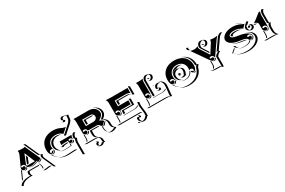

<svg xmlns="http://www.w3.org/2000/svg" viewBox="96 -1862 4869 3281"><g transform="rotate(-30 2530.5 -221.5)"><path d="M-26.4 77.6Q-12.2 51 14.6 33.8Q41.5 16.6 85.8 7.6Q130.1 -1.5 194.3 -2Q184.6 -9.5 179.3 -21.9Q174.1 -34.2 174.1 -46.6Q174.1 -58.1 178 -66.7L188.5 -89.8H402.6L408 -73.7H219.7L210 -52Q206.1 -43.7 206.1 -32.7Q206.1 -18.3 212.6 -5Q219.2 8.3 231.2 14.2Q165 14.2 119.5 22.9Q74 31.7 46.4 49.2Q18.8 66.7 4.6 94.2L-25.4 80.1ZM26.1 2.7 101.8 -166Q104.2 -156 110.6 -147.7L46.4 -3.9Q36.4 -1 26.1 2.7ZM110.4 -176.8Q110.4 -186.5 116.9 -201.4L210.2 -408.7Q218 -426.3 218 -448Q218 -462.6 214.1 -476.1Q273.9 -467.8 320.3 -467.8Q328.1 -467.8 337.4 -470.6Q346.7 -473.4 352.5 -477.3L490.2 -173.8Q482.4 -170.7 473.4 -164.3Q464.4 -158 457.9 -152.6Q451.4 -147.2 443 -143.1Q434.6 -138.9 426.8 -138.9Q421.1 -138.9 417 -142Q412.8 -145 412.8 -149.4Q412.8 -153.8 416 -157Q419.2 -160.2 425.8 -164.1Q412.6 -164.1 394.5 -159.8Q376.5 -155.5 361.1 -150.5Q345.7 -145.5 325.8 -141.2Q305.9 -137 289.3 -137Q267.6 -137 249 -142.2Q230.5 -147.5 219.7 -156.4Q209 -165.3 209 -175.8Q209 -195.1 194.3 -209.5Q179.7 -223.9 159.2 -223.9Q141.1 -223.9 127.2 -212.2Q127.2 -191.4 142.3 -191.2Q147.5 -191.2 155.2 -194.2Q162.8 -197.3 168 -197.3Q179.4 -197.3 185.9 -187.3Q192.4 -177.2 192.4 -166.3Q192.4 -153.3 182.4 -144.2Q172.4 -135 158.2 -135Q138.4 -135 124.4 -147.2Q110.4 -159.4 110.4 -176.8ZM131.3 -130.6 131.6 -130.9Q144 -125 158.2 -125.2Q175.3 -125.2 188 -136.1Q200.7 -147 202.1 -163.3Q206.1 -154.8 214.4 -147.9Q210.2 -135 198.5 -126.8Q186.8 -118.7 172.4 -118.7Q157.2 -118.7 145.5 -124ZM217 -195.3Q217 -182.1 228.5 -175.8H381.8L294.9 -384.5ZM229.2 -138.9Q254.6 -127.2 289.3 -127.2Q308.3 -127.2 328.2 -131.6Q348.1 -136 370 -142.7Q391.8 -149.4 403.3 -151.9Q403.3 -150.6 403.1 -149.4Q403.1 -145.5 404.5 -142.1Q397.2 -140.1 381.7 -135.5Q366.2 -130.9 356.2 -128.2Q346.2 -125.5 331.4 -123Q316.7 -120.6 303.5 -120.6Q268.3 -120.6 243.4 -132.3ZM235.1 -193.4 294.9 -338.6 312 -296.9 269.3 -193.4ZM355.5 -518.3 355.7 -522.7 385.7 -508.8 503.9 -246.1Q508.5 -236.1 514.4 -229.7Q520.8 -228.8 528.3 -228.8L558.3 -214.8Q550 -205.1 546 -196.5Q542 -188 542 -177.7Q542 -161.6 553.5 -136.2L648.2 74.5L645.3 76.4L615.2 62.5L614.7 57.6L521.5 -149.4Q509.8 -175.5 509.8 -191.4Q509.8 -209 524.2 -227.1Q516.1 -227.3 509.8 -228.5Q503.4 -229.7 496.1 -232.9Q488.8 -236.1 482.7 -242.7Q476.6 -249.3 472.2 -259.3ZM413.8 -107.4 428 -100.8 443.1 -67.4Q452.1 -46.9 452.1 -26.9Q452.1 -19.3 450.4 -10Q448.7 -0.7 448.7 -0.2Q448.7 3.4 450.4 3.7Q435.8 2.2 434.6 -5.9Q434.8 -7.3 435.8 -12.1Q436.8 -16.8 437.4 -22.2Q438 -27.6 438 -33.4Q438 -53.5 429 -74ZM415 -131.6Q420.4 -129.2 426.8 -129.2Q436 -129.2 445.6 -133.5Q455.1 -137.9 462 -143.6Q469 -149.2 478 -155.6Q487.1 -162.1 493.9 -164.8L494.6 -165L499.8 -154.1Q494.6 -150.9 486.3 -144.5Q478 -138.2 472 -133.9Q466.1 -129.6 457.5 -126.1Q449 -122.6 440.9 -122.6Q434.8 -122.6 429.2 -125ZM420.4 24.4Q430.2 30.3 445.3 30.3Q460 30.3 492.6 24.4Q525.1 18.6 541 18.6Q576.4 18.6 598.1 37.6L594.5 36.9Q582.3 34.2 571.3 34.2Q556.2 34.2 523.3 40.2Q490.5 46.1 475.3 46.1Q462.2 46.1 452.9 42L422.9 27.8Z M644.5 -244.1Q644.5 -313.7 676.8 -366.6Q709 -419.4 767.7 -448Q826.4 -476.6 903.3 -476.6Q987.3 -476.6 1047.1 -445.1Q1062.7 -436.8 1077.9 -431.4Q1093 -426 1104.6 -424Q1116.2 -421.9 1122.6 -421.1Q1128.9 -420.4 1134 -420.4L1035.6 -335.2Q1030 -342 1023.6 -348.3Q1017.1 -354.5 1005.2 -362.3Q993.4 -370.1 979.7 -375.6Q966.1 -381.1 946 -384.9Q926 -388.7 903.3 -388.7Q857.4 -388.7 822.1 -371.2Q786.9 -353.8 767 -320.8Q747.1 -287.8 747.1 -244.1Q747.1 -222.2 752.4 -202.4Q736.6 -210.7 720.9 -210.7Q705.3 -210.7 693.6 -200.3Q681.9 -189.9 681.9 -174.6Q681.9 -164.8 687.7 -157.8Q693.6 -150.9 701.9 -150.9Q701.9 -162.6 713.1 -170.9Q724.4 -179.2 740.2 -179.2Q740.2 -161.9 729 -150Q717.8 -138.2 701.9 -138.2Q690.7 -138.2 681.4 -143.1Q672.1 -147.9 666 -156.6Q659.9 -165.3 655.5 -175.7Q651.1 -186 648.8 -198.5Q646.5 -210.9 645.5 -221.9Q644.5 -232.9 644.5 -244.1ZM667.7 -140.6Q674.8 -134.8 683.3 -131.6Q715.6 -68.8 785.2 -36.4Q745.1 -52.2 715.2 -78.7Q685.3 -105.2 667.7 -140.6ZM684.6 -130.9V-131.1Q692.6 -128.4 701.9 -128.4Q722.2 -128.4 736.1 -143.4Q750 -158.4 750 -179.7V-188.5H757.3Q760.3 -180.7 764.2 -173.3Q764.2 -151.9 750.1 -136.8Q736.1 -121.8 716.1 -121.8Q707 -121.8 698.7 -124.5ZM761.2 -27.6Q825.2 2.9 908.2 2.9Q940.4 2.9 993.5 -1Q1046.6 -4.9 1059.6 -4.9Q1090.1 -4.9 1111.6 14.2L1106.9 13.2Q1098.6 11.5 1089.6 11.5Q1076.7 11.5 1023.8 15Q970.9 18.6 938.5 18.6Q855.7 18.6 793 -10.7L762.7 -24.9ZM764.6 -244.1Q764.6 -281.7 782 -310.7Q799.3 -339.6 830.8 -355.3Q862.3 -371.1 903.3 -371.1Q962.9 -371.1 1000.2 -344.7L994.6 -346.2Q967.5 -355 933.3 -355Q892.8 -355 861.8 -339.5Q830.8 -324 813.7 -295.7Q796.6 -267.3 796.6 -230.2Q796.6 -195.8 812.3 -166.9Q827.9 -137.9 856 -120.4L858.2 -117.7Q814.7 -131.1 789.7 -165.4Q764.6 -199.7 764.6 -244.1ZM832.5 -108.6Q866.7 -92.8 908.2 -92.8Q961.9 -92.8 1044.9 -99.9V-145Q1050.8 -137.7 1059.1 -133.1V-93.3Q976.3 -86.2 922.4 -86.2Q881.1 -86.2 846.7 -102.1ZM893.6 -156.2 895.5 -159.7Q914.8 -170.2 935.5 -174Q956.3 -177.7 986.3 -177.7H1027.3V-162.1H1016.6Q985.8 -162.1 964.8 -157.8Q943.8 -153.6 923.6 -142.3ZM913.1 -186.3V-253.9H1148.2Q1132.8 -227.3 1132.8 -195.3V-173.8H1128.9Q1128.9 -190.4 1117.2 -201.8Q1105.5 -213.1 1088.9 -213.1Q1070.1 -213.1 1058.8 -202.4Q1058.8 -181.6 1074 -181.4Q1079.1 -181.4 1086.8 -184.4Q1094.5 -187.5 1099.6 -187.5Q1105.7 -187.5 1110 -181.3Q1114.3 -175 1114.3 -166.3Q1114.3 -154.1 1105.3 -145.5Q1096.4 -137 1084 -137Q1066.7 -137 1055.8 -147.5Q1044.9 -158 1044.9 -174.8V-195.3H986.3Q940.9 -195.3 913.1 -186.3ZM1031.7 -305.4 1032.2 -308.6Q1046.6 -321.5 1104.4 -372.8Q1162.1 -424.1 1176.5 -437Q1189.7 -448.7 1199.2 -459.2Q1208.7 -469.7 1216.9 -481.9Q1225.1 -494.1 1229.2 -507.6Q1233.4 -521 1233.4 -535.2Q1233.4 -546.1 1235.2 -562.1Q1237.1 -578.1 1240.2 -589.1Q1238.3 -588.6 1231.3 -584.7Q1224.4 -580.8 1219.5 -580.8Q1207.3 -599.1 1187.3 -607.7L1189.9 -608.4L1220.2 -594.5Q1226.3 -591.6 1232.2 -587.4Q1239.3 -591.3 1243.2 -591.6L1273.2 -577.4Q1269.5 -567.6 1267.5 -550Q1265.4 -532.5 1265.4 -521.2Q1265.4 -506.6 1261.2 -492.9Q1257.1 -479.2 1248.8 -466.9Q1240.5 -454.6 1230.8 -444Q1221.2 -433.3 1207.8 -421.4L1061.8 -291.5ZM1061.5 -131.8Q1071.8 -127.2 1084 -127.2Q1099.9 -127.2 1111.5 -137.8Q1123 -148.4 1124 -164.1H1132.8V-140.4Q1127.4 -131.3 1118.3 -126Q1109.1 -120.6 1098.1 -120.6Q1085.9 -120.6 1075.7 -125.2ZM1111.6 -520.3 1112.5 -521.7Q1117.7 -519.5 1123.5 -519.5Q1126.5 -519.5 1129.9 -520.4Q1133.3 -521.2 1137.5 -523.3Q1141.6 -525.4 1144.7 -530.3Q1147.7 -535.2 1148.2 -542Q1137 -543 1129.2 -551.4Q1121.3 -559.8 1121.3 -571.3Q1121.3 -586.2 1133.2 -596.8Q1145 -607.4 1161.1 -607.4Q1186.3 -607.4 1205.1 -589.1L1200.7 -590.6Q1196 -591.3 1191.2 -591.3Q1175.5 -591.3 1164.4 -581.4Q1153.3 -571.5 1153.3 -557.6Q1153.3 -547.1 1160.2 -539.3L1180.4 -529.8Q1180.4 -518.8 1172.9 -511.1Q1165.3 -503.4 1153.6 -503.4ZM1147.5 130.9 1149.9 128.7 1150.4 -106.4Q1150.4 -134.8 1171.1 -175.8Q1168.2 -174.8 1164.8 -172.7Q1161.4 -170.7 1158.2 -169.4Q1155 -168.2 1150.4 -168.2V-195.3Q1150.4 -218.8 1160.4 -239.5Q1170.4 -260.3 1188.5 -271.5L1196.3 -273.4L1226.3 -259.5Q1214.8 -254.2 1206.1 -245Q1197.3 -235.8 1192.3 -225.1Q1187.3 -214.4 1184.8 -203.2Q1182.4 -192.1 1182.4 -181.2V-175L1204.8 -164.6Q1182.4 -121.3 1182.4 -92.3V144.8H1178.5Z M1264.6 0 1272 -2H1448.7Q1468 -2 1485.4 3.8Q1502.7 9.5 1515.6 20L1510 18.3Q1494.9 14.2 1478.8 14.2L1294.7 13.9ZM1311.8 -19.5Q1328.1 -44.9 1328.1 -78.1V-154.8Q1333.7 -146.2 1341.8 -140.1V-71.3Q1341.8 -42.2 1329.8 -19.5ZM1313 -468.8H1616.2Q1658 -468.8 1692.9 -450.7Q1727.8 -432.6 1747.7 -402.3Q1767.6 -372.1 1767.6 -336.9Q1767.6 -325.2 1763.7 -313.6Q1759.8 -302 1754 -292.8Q1748.3 -283.7 1739.3 -274.4Q1730.2 -265.1 1722.8 -258.9Q1715.3 -252.7 1705.2 -245.8Q1695.1 -239 1689.7 -235.8Q1684.3 -232.7 1677 -228.5Q1684.3 -226.1 1692.4 -222.5Q1700.4 -219 1712.8 -212.4Q1725.1 -205.8 1737.2 -195.7Q1749.3 -185.5 1758.1 -173.8Q1749 -173.8 1742.3 -171.1Q1735.6 -168.5 1731.3 -164.1Q1727.1 -159.7 1723.5 -154.3Q1720 -148.9 1716.3 -143.7Q1712.6 -138.4 1708.4 -134Q1704.1 -129.6 1697.4 -126.8Q1690.7 -124 1681.6 -124Q1675.8 -124 1668.6 -128.8Q1661.4 -133.5 1657.7 -140.4Q1648.4 -156.7 1634 -166.3Q1619.6 -175.8 1601.6 -175.8H1435.5Q1429.4 -175.8 1426.8 -173.8Q1426.8 -194.3 1412.1 -209.1Q1397.5 -223.9 1377 -223.9Q1358.9 -223.9 1345 -212.2Q1345 -191.4 1360.1 -191.2Q1365.2 -191.2 1372.9 -194.2Q1380.6 -197.3 1385.7 -197.3Q1397.2 -197.3 1403.7 -187.3Q1410.2 -177.2 1410.2 -166.3Q1410.2 -154.1 1401.2 -145.5Q1392.3 -137 1379.9 -137Q1358.4 -137 1343.3 -151.6Q1328.1 -166.3 1328.1 -187.5V-410.2Q1328.1 -441.9 1313 -468.8ZM1353.3 -132.8V-133.1Q1365.7 -127.2 1379.9 -127.2Q1393.6 -127.2 1404.3 -135.3Q1415 -143.3 1418.5 -156Q1419.4 -158.7 1424.7 -162.4Q1429.9 -166 1435.5 -166V-151.4Q1433.1 -151.4 1432.6 -149.4Q1429 -136.7 1418.1 -128.4Q1407.2 -120.1 1393.6 -120.1Q1380.4 -120.1 1367.4 -126.2ZM1435.3 105.5Q1435.3 94.5 1442.7 85.8Q1450.2 77.1 1461.9 76.2Q1461.4 69.3 1457.6 63.8Q1453.9 58.3 1447.8 55.7L1449.2 54.2L1479.5 68.4Q1486.3 71.5 1490.2 77.9Q1494.1 84.2 1494.1 92Q1482.9 92 1475.1 100.1Q1467.3 108.2 1467.3 119.6Q1467.3 130.6 1474.6 139.6L1474.9 141.6Q1458.5 141.6 1446.9 131Q1435.3 120.4 1435.3 105.5ZM1435.5 -258.8H1588.9Q1617.2 -258.8 1638.2 -277.8Q1659.2 -296.9 1659.2 -325.2Q1659.2 -350.1 1641.8 -367.9Q1624.5 -385.7 1599.6 -385.7H1435.5ZM1439.2 142.1 1439.5 140.1Q1454.8 147.5 1473.6 147.5Q1491.5 147.5 1507.2 138.8Q1522.9 130.1 1533.2 115Q1537.8 115 1544.4 118.7Q1551 122.3 1554.2 123.3Q1551 112.8 1549 95.8Q1546.9 78.9 1546.9 69.3Q1546.9 54.7 1541.7 43Q1536.6 31.2 1528.3 23.1Q1520 14.9 1510 7.4Q1500 0 1490 -7.8Q1480 -15.6 1471.7 -24.8Q1463.4 -33.9 1458.3 -47.5Q1453.1 -61 1453.1 -78.1V-158.2H1601.6Q1620.6 -158.2 1635 -141.8Q1632.3 -142.1 1629.6 -142.1L1485.1 -142.3V-64Q1485.1 -47.4 1490.4 -33.9Q1495.6 -20.5 1503.9 -11.5Q1512.2 -2.4 1522.2 5.4Q1532.2 13.2 1542.2 20.6Q1552.2 28.1 1560.5 36.4Q1568.8 44.7 1574.1 56.6Q1579.3 68.6 1579.3 83.3Q1579.3 94.7 1581.4 112.3Q1583.5 129.9 1587.2 139.6Q1573.2 135 1564.5 130.9Q1554 146 1537.8 154.8Q1521.7 163.6 1503.2 163.6Q1484.9 163.6 1469.2 156.2ZM1453.1 -276.4V-368.2H1599.6Q1609.4 -368.2 1618 -363.8Q1626.7 -359.4 1632.6 -351.8L1629.6 -352.3L1485.4 -352.5V-276.4ZM1666.5 -118.7Q1674.3 -114.3 1681.6 -114.3Q1691.9 -114.3 1699.7 -117.1Q1707.5 -119.9 1712.4 -124.3Q1717.3 -128.7 1721.2 -133.9Q1725.1 -139.2 1728.4 -144.5Q1731.7 -149.9 1735.5 -154.3Q1739.3 -158.7 1745 -161.4Q1750.7 -164.1 1758.1 -164.1H1764.6Q1766.4 -160.9 1768.1 -157.2Q1760.7 -156.5 1755.1 -152.3Q1749.5 -148.2 1746.2 -142.7Q1742.9 -137.2 1738.5 -131Q1734.1 -124.8 1729.5 -119.5Q1724.9 -114.3 1716.3 -110.8Q1707.8 -107.4 1696.3 -107.4Q1688.5 -107.4 1680.7 -112.1Q1684.1 -99.4 1684.1 -86.2V-76.4Q1684.1 -14.4 1721.7 8.3Q1710.9 4.6 1702.3 -1.8Q1693.6 -8.3 1686 -18.8Q1678.5 -29.3 1674.2 -45.8Q1669.9 -62.3 1669.9 -83V-92.8Q1669.9 -106 1666.5 -118.7ZM1694.1 -469.5 1695.6 -470.9 1725.8 -457Q1767.3 -437.7 1792.2 -401.7Q1817.1 -365.7 1817.1 -323Q1817.1 -293.7 1798 -265.4Q1778.8 -237.1 1747.1 -216.8Q1783.4 -199.2 1805.2 -168.7Q1826.9 -138.2 1826.9 -102.1V-68.8Q1826.9 -42 1839.8 -20.6Q1852.8 0.7 1875.5 11.5L1881.6 13.9Q1828.1 46.9 1782.5 46.9Q1757.8 46.9 1737.3 37.4L1707 23.2L1706.5 20.8Q1727.3 31 1752.4 31Q1796.1 31 1847.2 0.2Q1822.8 -10.3 1808.8 -32.3Q1794.9 -54.4 1794.9 -83V-116.2Q1794.9 -152.6 1773.1 -182.5Q1751.2 -212.4 1712.9 -230.7Q1744.9 -251.2 1765 -278.9Q1785.2 -306.6 1785.2 -336.9Q1785.2 -379.4 1760.3 -414.9Q1735.4 -450.4 1694.1 -469.5Z M1909.2 0 1917 -2H2348.6Q2361.1 -2 2372.3 2.7Q2383.5 7.3 2391.6 15.6L2387.9 14.6Q2383.5 13.9 2378.7 14.2L1939.2 13.9ZM1949.7 -474.6Q2002.2 -468.8 2057.6 -468.8H2377.9V-367.7Q2344.7 -390.6 2299.8 -390.6H2080.1V-278.3H2285.2V-200.2H2080.1V-173.8H2071.3Q2071.3 -194.3 2056.6 -209.1Q2042 -223.9 2021.5 -223.9Q2003.4 -223.9 1989.5 -212.2Q1989.5 -191.4 2004.6 -191.2Q2009.8 -191.2 2017.5 -194.2Q2025.1 -197.3 2030.3 -197.3Q2041.7 -197.3 2048.2 -187.3Q2054.7 -177.2 2054.7 -166.3Q2054.7 -154.1 2045.8 -145.5Q2036.9 -137 2024.4 -137Q2002.9 -137 1987.8 -151.9Q1972.7 -166.7 1972.7 -187.7V-405.3Q1972.7 -424.3 1966.2 -442.7Q1959.7 -461.2 1949.7 -474.6ZM1964.8 -19.5Q1969 -26.9 1970.8 -35.8Q1972.7 -44.7 1972.7 -62.5V-154.8Q1978.5 -146 1986.8 -139.6L1987.3 -55.7Q1987.3 -35.2 1981.4 -19.5ZM1998 -132.8V-133.1Q2010.5 -127.2 2024.4 -127.2Q2040.3 -127.2 2051.9 -137.8Q2063.5 -148.4 2064.5 -164.1H2080.1V-157.5H2078.6Q2077.6 -141.8 2065.9 -131Q2054.2 -120.1 2038.1 -120.1Q2025.1 -120.1 2012.2 -126.2ZM2080.1 -97.7H2288.1Q2312.7 -97.7 2336.1 -106.4Q2359.4 -115.2 2377.9 -128.9Q2377.9 -121.1 2378.2 -113Q2340.8 -91.1 2302.2 -91.1H2094.2ZM2097.7 -115.2V-182.6H2302.7V-295.9L2304.7 -297.9L2334.7 -283.7V-166.5L2129.6 -166.7V-115.2ZM2097.7 -295.9V-373H2299.8Q2328.6 -373 2351.8 -363.4Q2375 -353.8 2395.5 -333V-486.3L2397.5 -488.3L2427.5 -474.4V-314L2397.5 -328.1Q2384 -342.5 2370.1 -351.6Q2352.1 -356.9 2329.8 -356.9L2129.6 -357.2V-295.9ZM2235.4 135.5Q2237.1 131.3 2242.4 127.9Q2271.5 148.7 2315.4 148.7Q2340.1 148.7 2361.1 136.6Q2382.1 124.5 2395.5 103.5Q2396 102.5 2397 102.1Q2397.9 101.6 2398.7 101.6H2399.4Q2403.3 101.6 2409.2 104.5Q2407.2 94.7 2407.2 87.9Q2407.2 83 2409.2 67.4Q2411.1 55.7 2411.1 48.1Q2411.1 31.5 2402.8 -24.4Q2394.5 -80.3 2394.5 -115.2Q2394.5 -142.3 2398.9 -167.5L2402.3 -174.8L2432.4 -160.9Q2426.5 -132.6 2426.5 -101.1Q2426.5 -74 2430.7 -41.6Q2434.8 -9.3 2439 18.4Q2443.1 46.1 2443.1 62Q2443.1 72 2441.3 82Q2439.5 92 2439.5 101.6Q2439.5 112.5 2442.1 122.1Q2440.4 120.8 2438.2 120.1Q2432.9 117.7 2429.9 117.4Q2427.7 117.4 2427 118.7Q2413.6 139.9 2392.2 152.5Q2370.8 165 2345.7 165Q2313 165 2288.3 153.6L2271 145.5Q2266.6 148.9 2266.6 154.3L2236.6 140.4ZM2255.4 77.1Q2255.4 65.7 2262.2 57.7Q2269 49.8 2278.8 49.8Q2284.2 49.8 2289.6 52.6Q2294.9 55.4 2296.1 61.3Q2299.6 60.3 2301.9 56.6Q2304.2 53 2304.2 47.9Q2304.2 40.8 2299.9 35Q2295.7 29.3 2288.6 26.4L2290.8 25.4L2321 39.3Q2327.9 42.5 2332 48.6Q2336.2 54.7 2336.2 61.8Q2336.2 68.4 2332.8 73Q2329.3 77.6 2324.5 77.6L2302 67.1Q2295.4 69.6 2291.4 76Q2287.4 82.5 2287.4 91.3Q2287.4 106 2293.1 118.8Q2298.8 131.6 2308.6 140.4L2310.5 142.6Q2287.1 140.6 2271.2 121.7Q2255.4 102.8 2255.4 77.1Z M2495.1 0 2502.9 -2H2840.8Q2893.8 -2 2937.5 14.6Q2937.7 -20 2945.9 -90.6Q2954.1 -161.1 2954.1 -194.3Q2954.1 -227.3 2937 -254.3Q2919.9 -281.2 2892.3 -293.9L2893.8 -295.4L2923.8 -281.5Q2951.7 -268.6 2968.9 -241.1Q2986.1 -213.6 2986.1 -180.2Q2986.1 -147 2977.8 -75.6Q2969.5 -4.2 2969.5 31.7Q2925 14.2 2870.8 13.9H2525.1ZM2543.5 -468.8H2625.2Q2636.7 -468.8 2654.4 -471.3Q2672.1 -473.9 2681.4 -477.5Q2674.6 -465.6 2670.3 -449.3Q2666 -433.1 2666 -416V-173.8H2657.2Q2657.2 -194.3 2642.6 -209.1Q2627.9 -223.9 2607.4 -223.9Q2589.4 -223.9 2575.4 -212.2Q2575.4 -191.4 2590.6 -191.2Q2595.7 -191.2 2603.4 -194.2Q2611.1 -197.3 2616.2 -197.3Q2627.7 -197.3 2634.2 -187.3Q2640.6 -177.2 2640.6 -166.3Q2640.6 -154.1 2631.7 -145.5Q2622.8 -137 2610.4 -137Q2588.9 -137 2573.7 -151.9Q2558.6 -166.7 2558.6 -187.7V-410.2Q2558.6 -441.9 2543.5 -468.8ZM2543.9 -19.5Q2558.6 -45.9 2558.6 -76.2V-154.8Q2564.5 -146 2572.8 -139.6L2573.2 -71.3Q2573.2 -64.7 2572.3 -58Q2571.3 -51.3 2569.5 -44.9Q2567.6 -38.6 2566.4 -34.7Q2565.2 -30.8 2562.9 -25.3Q2560.5 -19.8 2560.5 -19.5ZM2584 -132.8V-133.1Q2596.4 -127.2 2610.4 -127.2Q2626.2 -127.2 2637.8 -137.8Q2649.4 -148.4 2650.4 -164.1H2666V-157.5H2664.6Q2663.6 -141.8 2651.9 -131Q2640.1 -120.1 2624 -120.1Q2611.1 -120.1 2598.1 -126.2ZM2666 -107.4H2848.6Q2893.1 -107.4 2932.4 -136.5L2930.2 -120.6Q2913.1 -110.4 2897.9 -105.6Q2882.8 -100.8 2862.8 -100.8H2680.2ZM2683.6 -125V-425.8Q2683.6 -447.5 2692.9 -465.9Q2702.1 -484.4 2718.1 -495.1Q2734.1 -505.9 2753.2 -505.9Q2767.1 -505.9 2779.2 -501Q2791.3 -496.1 2799.6 -487.5L2795.4 -488.8Q2789.3 -489.7 2783.2 -489.7Q2755.1 -489.7 2735.5 -467Q2715.8 -444.3 2715.8 -412.1V-125ZM2745.8 -396V-398.2Q2753.4 -394.5 2762.2 -394.5Q2785.4 -394.5 2801.9 -412.5Q2818.4 -430.4 2818.4 -456.1Q2818.4 -470.5 2809.2 -482.8Q2800 -495.1 2784.9 -502L2786.4 -503.4L2816.4 -489.5Q2831.8 -482.4 2841.1 -469.7Q2850.3 -457 2850.3 -441.9Q2850.3 -415.8 2833.3 -397.3Q2816.2 -378.9 2792 -378.9Q2782.7 -378.9 2775.9 -382.1ZM2747.1 -441.9 2748.8 -443.8 2779.3 -429.7Q2779.3 -424.6 2780.8 -421.4L2781 -419.2L2775.4 -418.9Q2765.9 -418.9 2757 -425Q2748 -431.2 2747.1 -441.9ZM2771.5 -285.9 2772.7 -290.8 2785.2 -284.9 2786.6 -283.7Q2782.5 -280.8 2778.6 -277.3Q2772.9 -280.8 2771.5 -285.9ZM2784.2 -179.4Q2796.9 -172.9 2811.5 -172.9Q2822.5 -172.9 2830.4 -179.3Q2838.4 -185.8 2838.4 -194.3Q2838.4 -200 2836.2 -204.2Q2834 -208.5 2830.3 -209.7L2828.6 -211.9Q2830.3 -211.9 2832 -211.2L2862.3 -197.3Q2866 -195.6 2868.2 -190.9Q2870.4 -186.3 2870.4 -180.4Q2870.4 -170.7 2861.9 -163.7Q2853.5 -156.7 2841.6 -156.7Q2827.9 -156.7 2815.4 -162.6L2785.4 -176.8ZM2791.5 -225.6Q2791.5 -251.2 2809.2 -269.2Q2826.9 -287.1 2852.1 -287.1Q2885.7 -287.1 2912.1 -266.8L2907.5 -267.8Q2895 -271.2 2882.1 -271.2Q2857.9 -271.2 2840.7 -253.9Q2823.5 -236.6 2823.5 -211.7Q2823.5 -207.5 2824.7 -203.6L2826.2 -202.1Q2821.8 -198.2 2814.5 -198.2Q2804.9 -198.2 2798.2 -206.2Q2791.5 -214.1 2791.5 -225.6Z M3037.1 -244.1Q3037.1 -313.7 3069.1 -366.5Q3101.1 -419.2 3159.8 -447.9Q3218.5 -476.6 3295.9 -476.6Q3373.3 -476.6 3432 -447.9Q3490.7 -419.2 3522.7 -366.5Q3554.7 -313.7 3554.7 -244.1Q3554.7 -232.9 3553.6 -221.8Q3552.5 -210.7 3549.9 -198.2Q3547.4 -185.8 3542.6 -175.2Q3537.8 -164.6 3531.4 -155.9Q3524.9 -147.2 3514.9 -142.2Q3504.9 -137.2 3492.4 -137.2Q3476.6 -137.2 3465.3 -149.5Q3454.1 -161.9 3454.1 -179.2Q3470 -179.2 3481.2 -170.9Q3492.4 -162.6 3492.4 -150.9Q3500.7 -150.9 3506.6 -157.8Q3512.5 -164.8 3512.5 -174.6Q3512.5 -189.7 3500.7 -200.2Q3489 -210.7 3473.4 -210.7Q3457.8 -210.7 3441.9 -202.4Q3447.3 -222.2 3447.3 -244.1Q3447.3 -308.8 3405.2 -348.8Q3363 -388.7 3295.9 -388.7Q3228.8 -388.7 3186.6 -348.8Q3144.5 -308.8 3144.5 -244.1Q3144.5 -205.1 3160.9 -173.8H3145.5Q3145.5 -194.3 3130.9 -209.1Q3116.2 -223.9 3095.7 -223.9Q3077.6 -223.9 3063.7 -212.2Q3063.7 -191.4 3078.9 -191.2Q3084 -191.2 3091.7 -194.2Q3099.4 -197.3 3104.5 -197.3Q3116 -197.3 3122.4 -187.3Q3128.9 -177.2 3128.9 -166.3Q3128.9 -154.1 3120 -145.5Q3111.1 -137 3098.6 -137Q3080.1 -137 3065.2 -148.4Q3050.3 -159.9 3045.7 -177.2Q3037.1 -209 3037.1 -244.1ZM3059.1 -140.6Q3065.9 -135.3 3074.2 -131.8Q3106.4 -65.7 3178 -32.5Q3137 -48.6 3106.8 -76.2Q3076.7 -103.8 3059.1 -140.6ZM3075 -131.6Q3086.4 -127.2 3098.6 -127.2Q3114.5 -127.2 3126.1 -137.8Q3137.7 -148.4 3138.7 -164.1H3166.5Q3168.7 -160.6 3170.9 -157.5H3152.8Q3151.9 -141.8 3140.3 -131.2Q3128.7 -120.6 3112.8 -120.6Q3100.1 -120.6 3088.4 -125.2ZM3155.5 -23.2Q3217 5.9 3295.9 5.9Q3363.8 5.9 3418.9 -15.6Q3474.1 -37.1 3510.9 -76.9Q3547.6 -116.7 3562.7 -170.7Q3567.4 -186.8 3575.9 -199.8Q3584.5 -212.9 3598.9 -227.5Q3581.8 -227.1 3571.5 -222.2Q3572.3 -230.5 3572.3 -244.1Q3572.3 -320.6 3536.1 -378.1Q3500 -435.5 3435.1 -465.8L3436.3 -467.3L3466.3 -453.4Q3531.5 -422.9 3567.9 -364.9Q3604.2 -306.9 3604.2 -230.2V-229L3633.5 -215.3Q3618.2 -200 3608.8 -186.3Q3599.4 -172.6 3594.7 -156Q3579.6 -101.6 3542.5 -61.5Q3505.4 -21.5 3449.7 0.2Q3394 22 3325.9 22Q3247.6 22 3185.8 -6.8L3155.8 -21ZM3162.1 -244.1Q3162.1 -280.3 3190.8 -305.7Q3219.5 -331.1 3259.8 -331.1Q3289.3 -331.1 3311 -312.7L3307.4 -313.2Q3298.8 -315.2 3289.8 -314.9Q3271.7 -314.9 3254.5 -309Q3237.3 -303 3223.9 -292.2Q3210.4 -281.5 3202.3 -265.3Q3194.1 -249 3194.1 -230Q3194.1 -196 3208 -169.3Q3221.9 -142.6 3247.3 -126.2L3249 -123.8Q3208.5 -136 3185.3 -167.7Q3162.1 -199.5 3162.1 -244.1ZM3169.4 -289.8Q3182.4 -327.6 3215.8 -349.4Q3249.3 -371.1 3295.9 -371.1Q3345 -371.1 3379.2 -347.4L3374.8 -347.9Q3352.3 -355 3325.9 -355.2Q3293.2 -355.2 3272.9 -338.1L3270.8 -336.4Q3265.4 -336.9 3259.8 -336.9Q3232.4 -336.9 3209 -323.6Q3185.5 -310.3 3172.9 -288.1Q3172.1 -288.3 3169.4 -289.8ZM3223.1 -114.7Q3257.6 -99.6 3295.9 -99.6Q3346.9 -99.6 3384.5 -123.4Q3422.1 -147.2 3437.7 -189H3444.3V-179.2Q3444.3 -174.1 3445.1 -168.9Q3423.6 -132.3 3388.5 -112.5Q3353.5 -92.8 3310.5 -92.8Q3270.8 -92.8 3237.3 -108.2ZM3244.1 -226.6Q3244.1 -231.9 3246.9 -237.3Q3249.8 -242.7 3255.6 -243.9Q3254.4 -248.5 3248.8 -250.7L3249.8 -252.4L3282.2 -238.8Q3288.1 -236.1 3287.8 -229V-228Q3283 -228 3279.5 -223.5Q3276.1 -219 3276.1 -212.4Q3276.1 -208.7 3277.6 -205.3L3278.1 -203.4Q3274.9 -203.1 3271.5 -203.1Q3259.8 -203.1 3252 -210Q3244.1 -216.8 3244.1 -226.6ZM3249 -171.4Q3260.7 -165 3274.4 -165Q3307.4 -165 3331.8 -183.1Q3327.6 -184.8 3324.2 -190.2Q3335.4 -205.6 3340.6 -222.5Q3345.7 -239.5 3345.7 -262.7Q3345.7 -283.7 3333.3 -301.3Q3320.8 -318.8 3300 -328.4L3301.3 -329.8L3331.5 -315.9Q3352.5 -306.2 3365.1 -288.1Q3377.7 -270 3377.7 -248.5Q3377.7 -203.9 3356.7 -176L3366.7 -170.2Q3340.3 -148.9 3304.4 -148.9Q3292 -148.9 3280.8 -154.3L3250.7 -168.2ZM3473.4 -131.6Q3482.4 -127.4 3492.4 -127.4Q3517.3 -127.4 3534.4 -144.3Q3529.3 -133.1 3523.2 -122.8Q3516.6 -121.1 3506.8 -121.1Q3495.8 -121.1 3487.5 -125Z M3581.1 -540Q3581.1 -548.8 3585.7 -555.2L3591.3 -558.3L3621.3 -544.4Q3612.8 -537.1 3612.8 -525.6Q3612.8 -508.3 3631.3 -495.1L3631.8 -492.9Q3608.2 -499.8 3594.6 -512.2Q3581.1 -524.7 3581.1 -540ZM3622.3 -480.2Q3649.4 -468.8 3702.9 -468.8Q3722.4 -468.8 3738.4 -474Q3754.4 -479.2 3771.5 -491Q3769 -485.8 3767.6 -477.8Q3766.1 -469.7 3766.1 -464.1Q3766.1 -443.6 3777.3 -425.8L3887.5 -252.2L3998 -425.8Q4004.2 -435.3 4007.2 -445.9Q4010.3 -456.5 4010.7 -462.3Q4011.2 -468 4011.2 -476.6Q4058.3 -468.8 4086.4 -468.8Q4110.1 -468.8 4157.2 -474.6Q4150.9 -470.9 4137.6 -457.4Q4124.3 -443.8 4115.7 -431.6L3939.5 -178.5V-173.8H3930.7Q3930.7 -194.3 3916 -209.1Q3901.4 -223.9 3880.9 -223.9Q3862.8 -223.9 3848.9 -212.2Q3848.9 -191.4 3864 -191.2Q3869.1 -191.2 3876.8 -194.2Q3884.5 -197.3 3889.6 -197.3Q3899.7 -197.3 3906.9 -188.7Q3914.1 -180.2 3914.1 -168.2Q3914.1 -157.2 3905.2 -149.5Q3896.2 -141.8 3883.8 -141.8Q3874.5 -141.8 3866 -145.9Q3857.4 -149.9 3849.5 -158.1Q3841.6 -166.3 3835.6 -174.2Q3829.6 -182.1 3821.8 -194.1ZM3754.9 -9.8H3761Q3788.3 -2 3832 -2H3921.4Q3932.4 -2 3941.2 2.9Q3950 7.8 3952.6 18.8Q3957 8.8 3957 -14.6V-173.1L3969.5 -190.9Q3986.3 -214.8 4035.2 -236.3Q4019.5 -241 4008.1 -241H4004.4L4130.1 -421.6Q4137.2 -431.6 4142.6 -439Q4147.9 -446.3 4157.8 -457.5Q4167.7 -468.8 4176.4 -476Q4185.1 -483.2 4196.2 -488.9Q4207.3 -494.6 4217.8 -495.1L4219.7 -499L4250 -485.4V-479.5Q4238.5 -479.5 4226.4 -473.4Q4214.4 -467.3 4202.8 -456.1Q4191.2 -444.8 4181.6 -433.1Q4172.1 -421.4 4161.9 -406.5L4043.2 -235.1L4066.9 -223.1Q4048.1 -216.1 4029.4 -202.6Q4010.7 -189.2 4001.2 -175.8L3989 -158.4V-0.7Q3989 30.3 3981.2 38.6L3951.2 24.4Q3951.2 18.8 3949 14.2H3862.1Q3812.7 14.2 3784.9 4.2ZM3783.7 -464.1Q3783.7 -485.8 3793 -504.6Q3802.2 -523.4 3818.4 -534.7Q3834.5 -545.9 3853.5 -545.9Q3867.2 -545.9 3879.2 -541.1Q3891.1 -536.4 3899.4 -528.1L3895.8 -528.8Q3889.6 -529.8 3883.5 -530Q3865.2 -530 3849.6 -519Q3834 -508.1 3824.8 -489.7Q3815.7 -471.4 3815.7 -450.2Q3815.7 -435.3 3823.7 -422.4L3898.2 -305.2L3899.9 -304.2L3887.7 -284.9L3792 -435.3Q3783.4 -448.7 3783.7 -464.1ZM3804.9 -20.5Q3818.1 -35.9 3825.1 -54.1Q3832 -72.3 3832 -89.8V-162.6Q3839.1 -153.8 3846.2 -147.7L3846.7 -83Q3846.7 -67.4 3840.8 -50.9Q3835 -34.4 3823.7 -19.5Q3814.5 -19.8 3804.9 -20.5ZM3846.2 -436.3 3846.4 -438.2Q3854 -434.8 3862.5 -434.6Q3885.7 -434.6 3902.2 -452.6Q3918.7 -470.7 3918.7 -496.1Q3918.7 -510.5 3909.8 -522.7Q3900.9 -534.9 3886 -541.7L3886.7 -543.7L3916.7 -529.5Q3932.1 -522.5 3941.4 -509.8Q3950.7 -497.1 3950.7 -482.2Q3950.7 -455.8 3933.7 -437.3Q3916.7 -418.7 3892.6 -418.7Q3883.8 -418.7 3876.2 -422.1ZM3847.2 -481.9 3849.1 -484.1 3879.2 -470Q3879.2 -465.6 3881.1 -461.4L3882.6 -459.7Q3879.2 -459 3875.5 -459.2Q3866 -459.2 3857.2 -465.3Q3848.4 -471.4 3847.2 -481.9ZM3862.5 -136.7Q3873 -131.8 3883.8 -132.1Q3898.7 -132.1 3910.2 -141.1Q3921.6 -150.1 3923.6 -164.1H3939.5V-157.2H3937.5Q3935.3 -143.3 3924.2 -134.2Q3913.1 -125 3898.4 -125Q3887.9 -125 3876.7 -130.1Z M4221.9 -85.7 4294.7 -147.9Q4298.3 -142.1 4303.2 -136.7L4236.1 -79.1Q4239 -77.4 4259 -65.1Q4279.1 -52.7 4292.5 -45.7Q4279.1 -51.8 4266.5 -59Q4253.9 -66.2 4240.5 -74.5Q4227.1 -82.8 4221.9 -85.7ZM4229.5 -343.8Q4229.5 -362.5 4238.8 -381.3Q4248 -400.1 4266.7 -417.2Q4285.4 -434.3 4311 -447.6Q4336.7 -460.9 4372.1 -468.8Q4407.5 -476.6 4447.3 -476.6Q4470 -476.6 4491.1 -474Q4512.2 -471.4 4527.3 -468Q4542.5 -464.6 4559.1 -458.7Q4575.7 -452.9 4585.1 -448.7Q4594.5 -444.6 4608.2 -437.7Q4639.6 -422.4 4657.7 -418.2L4621.3 -381.8Q4620.4 -380.9 4618 -378.5Q4615.7 -376.2 4614.9 -375.4Q4614 -374.5 4612.1 -372.6Q4610.1 -370.6 4609.4 -369.8Q4608.6 -368.9 4607.2 -367.3Q4605.7 -365.7 4605.1 -364.9Q4604.5 -364 4603.5 -362.7Q4602.5 -361.3 4602.1 -360.4Q4601.6 -359.4 4601.1 -358.2Q4600.6 -356.9 4600.3 -356Q4522.7 -408.2 4438.5 -408.2Q4410.6 -408.2 4387.2 -402.8Q4363.8 -397.5 4348.4 -385.6Q4333 -373.8 4333 -357.4Q4333 -342.5 4345.2 -331.3Q4357.4 -320.1 4385.9 -311.2Q4414.3 -302.2 4460.2 -296.1Q4543.5 -284.9 4596.7 -262Q4672.9 -229.2 4685.5 -173.8H4669.9Q4669.9 -194.3 4655.3 -209.1Q4640.6 -223.9 4620.1 -223.9Q4602.1 -223.9 4588.1 -212.2Q4588.1 -191.4 4603.3 -191.2Q4608.4 -191.2 4616.1 -194.2Q4623.8 -197.3 4628.9 -197.3Q4640.4 -197.3 4646.9 -187.3Q4653.3 -177.2 4653.3 -166.3Q4653.3 -152.1 4643.1 -142.1Q4632.8 -132.1 4618.2 -132.1Q4600.6 -132.1 4586.7 -142.3Q4586.7 -152.3 4581.2 -160.9Q4575.7 -169.4 4565.7 -175.5Q4555.7 -181.6 4543.8 -186.5Q4532 -191.4 4516.2 -194.9Q4500.5 -198.5 4486.3 -200.8Q4472.2 -203.1 4455.3 -204.8Q4419.2 -209 4388.3 -216.2Q4357.4 -223.4 4334.6 -232.1Q4311.8 -240.7 4293.7 -251.5Q4275.6 -262.2 4263.8 -273.4Q4252 -284.7 4244 -296.9Q4236.1 -309.1 4232.8 -320.6Q4229.5 -332 4229.5 -343.8ZM4283.4 -30.8Q4361.3 5.9 4459 5.9Q4502.7 5.9 4541.9 -2.7Q4581.1 -11.2 4610.5 -26.1Q4639.9 -41 4661.5 -60.7Q4683.1 -80.3 4694.1 -103.4Q4705.1 -126.5 4705.1 -150.4Q4705.1 -231 4612.1 -274.4L4613 -276.1L4643.1 -262Q4737.1 -218 4737.1 -136.2Q4737.1 -111.8 4726 -88.5Q4714.8 -65.2 4693 -45.3Q4671.1 -25.4 4641.5 -10.3Q4611.8 4.9 4572.4 13.3Q4533 21.7 4489 22Q4391.6 22 4313.7 -14.4L4283.7 -28.6ZM4301.5 -177 4302.7 -180.7 4332.8 -166.5Q4337.4 -137.9 4368.2 -118.9L4367.2 -117.2Q4310.3 -137.2 4301.5 -177ZM4306.2 -223.6 4306.6 -225.6Q4366.7 -197.5 4453.4 -187.5Q4536.1 -178.2 4560.3 -158.4L4558.3 -157.5Q4530 -166.3 4483.2 -171.6Q4396.5 -181.6 4336.4 -209.7ZM4343.8 -107.2V-107.4Q4391.8 -85 4461.9 -85Q4491.9 -85 4517.7 -90.2Q4543.5 -95.5 4561.8 -106.3Q4580.1 -117.2 4585.2 -131.8Q4600.3 -122.3 4618.2 -122.3Q4636 -122.3 4649 -134.4Q4662.1 -146.5 4663.1 -164.1H4686.8Q4687 -160.6 4687.3 -157.2L4677.2 -157.5Q4676.3 -139.9 4663.2 -127.8Q4650.1 -115.7 4632.3 -115.7Q4618.4 -115.7 4606 -121.3L4599.1 -124.8Q4594 -110.4 4575.6 -99.6Q4557.1 -88.9 4531.5 -83.6Q4505.9 -78.4 4476.1 -78.4Q4405.8 -78.4 4357.9 -100.6ZM4350.6 -357.4Q4350.6 -371.6 4376.8 -381.1Q4403.1 -390.6 4438.5 -390.6Q4506.3 -390.6 4554.9 -362.5L4553.5 -361.1Q4516.4 -374.8 4468.5 -374.8Q4444.6 -374.8 4424.8 -370.4Q4405 -366 4393.8 -358.8Q4382.6 -351.6 4382.6 -343.5Q4382.6 -336.7 4391.1 -330.1V-327.9Q4350.6 -340.6 4350.6 -357.4ZM4531.2 -499.3 4531.7 -501.2Q4533.2 -500.5 4534.9 -499.8L4564.9 -485.8Q4576.4 -480.5 4599.1 -467Q4621.8 -453.6 4628.7 -450.7L4627.4 -449Q4626.5 -449.5 4615.6 -454.6Q4604.7 -459.7 4598.4 -462.6Q4591.3 -465.8 4567.4 -479.9Q4543.5 -493.9 4531.2 -499.3ZM4628.4 -340.6Q4628.4 -350.8 4630.2 -357.5Q4632.1 -364.3 4639.9 -374.9Q4647.7 -385.5 4661.3 -398.4Q4674.8 -411.4 4700.4 -433.8L4697.3 -437.3L4697.5 -439.9L4727.8 -425.8L4733.2 -419.4Q4705.6 -395.3 4691.7 -381.8L4693.6 -379.9Q4679.9 -379.9 4670.3 -371.5Q4660.6 -363 4660.6 -351.3Q4660.6 -346.7 4662.8 -342.5L4661.9 -340.6Q4660.4 -334.7 4660.4 -326.4Q4660.4 -301.5 4677.5 -286.1L4679.2 -283.7Q4656.2 -286.6 4642.3 -302.4Q4628.4 -318.1 4628.4 -340.6ZM4651.9 -288.8Q4669.2 -280.3 4688.5 -280.3Q4710.4 -280.3 4726.2 -294.3Q4741.9 -308.3 4741.9 -328.1Q4741.9 -344 4733.8 -356.8Q4725.6 -369.6 4712.4 -375.7L4713.6 -377.4L4743.7 -363.3Q4757.1 -356.9 4765.5 -343.6Q4773.9 -330.3 4773.9 -314Q4773.9 -293.5 4757.7 -278.9Q4741.5 -264.4 4718.5 -264.4Q4700 -264.4 4683.1 -272.2L4652.8 -286.1ZM4670.9 -332.5 4671.4 -334.5Q4674.6 -333 4678.2 -332.5Q4679.2 -342 4687.4 -348.6Q4695.6 -355.2 4706.5 -355.2Q4715.1 -355.2 4722.2 -350.8Q4729.2 -346.4 4732.9 -339.1L4731 -338.9Q4721.9 -337.2 4715.9 -330.8Q4710 -324.5 4710 -316.4Q4706.3 -316.4 4699.8 -318.8Q4693.4 -321.3 4687.9 -324Q4682.4 -326.7 4670.9 -332.5Z M4779.3 -327.1 4781.2 -329.1H4798.8Q4812.5 -329.1 4824.6 -324.5Q4836.7 -319.8 4844.2 -311.8L4841.3 -312Q4835.4 -313 4828.9 -313L4809.3 -313.2ZM4799.1 -344.2Q4824.5 -358.6 4849.4 -377.9L4964.8 -468.8H4996.6Q4979.5 -443.4 4979.5 -405.3V-173.8H4970.7Q4970.7 -194.3 4956.1 -209.1Q4941.4 -223.9 4920.9 -223.9Q4902.8 -223.9 4888.9 -212.2Q4888.9 -191.4 4904.1 -191.2Q4909.2 -191.2 4916.9 -194.2Q4924.6 -197.3 4929.7 -197.3Q4941.2 -197.3 4947.6 -187.3Q4954.1 -177.2 4954.1 -166.3Q4954.1 -154.1 4945.2 -145.5Q4936.3 -137 4923.8 -137Q4902.3 -137 4887.2 -151.9Q4872.1 -166.7 4872.1 -187.7V-289.1Q4872.1 -301.3 4865.2 -311.9Q4858.4 -322.5 4847.7 -329.3Q4836.9 -336.2 4824.2 -340.1Q4811.5 -344 4799.1 -344.2ZM4808.6 0 4816.7 -2H4958Q5019.3 -2 5040.8 8.3Q5035.6 4.9 5030.5 0.1Q5025.4 -4.6 5019 -13.1Q5012.7 -21.5 5008.1 -31.5Q5003.4 -41.5 5000.2 -56Q4997.1 -70.6 4997.1 -86.9V-152.3Q4997.1 -174.8 5004.3 -194.8Q5011.5 -214.8 5023.4 -226.6Q5016.1 -226.8 5011.8 -227.9Q5007.6 -229 5003.8 -232.7Q5000 -236.3 4998.5 -243.9Q4997.1 -251.5 4997.1 -263.7V-405.3Q4997.1 -461.4 5029.1 -486.3L5035.2 -488.3L5065.2 -474.1Q5029.1 -450.7 5029.1 -391.1V-249.5Q5029.1 -234.4 5031.5 -227.1L5058.3 -214.4Q5045.7 -203.9 5037.4 -183Q5029.1 -162.1 5029.1 -138.2V-72.8Q5029.1 -42 5040.5 -17.1Q5052 7.8 5074 22L5072 25.4L5069.8 24.2Q5051.5 14.2 4988 14.2L4838.6 13.9ZM4856.9 -19.5Q4872.1 -46.4 4872.1 -78.1V-155Q4877.7 -146 4886.2 -139.6V-71.5Q4886.2 -43.7 4875 -19.5ZM4897.5 -132.6V-132.8Q4909.9 -127 4923.8 -127.2Q4939.7 -127.2 4951.3 -137.8Q4962.9 -148.4 4963.9 -164.1H4979.5V-157.2H4977.5Q4976.8 -141.8 4965.3 -131.2Q4953.9 -120.6 4938 -120.6Q4923.6 -120.6 4911.6 -126Z"/></g></svg>

Font: AgreloyS1
Style: Medium
Weight: 400
Designer: gluk
Foundry: gluk
Version: Version 0.27